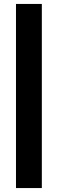

<svg xmlns="http://www.w3.org/2000/svg" viewBox="-20 -732 293 973"><path d="M61 221V-712H192V221Z"/></svg>

Font: Cairo Play
Style: Bold
Weight: 700
Version: Version 3.119